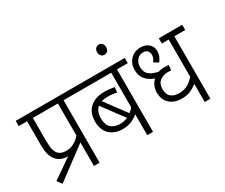

<svg xmlns="http://www.w3.org/2000/svg" viewBox="-129 -1173 1789 1528"><g transform="rotate(-30 765.0 -409.0)"><path d="M41 -45 220 -169Q154 -170 118 -210Q97 -234 87 -268.5Q77 -303 77 -363V-574H0V-622H512V-574H412V0H360V-216L73 -2ZM360 -574H130V-373Q130 -312 137 -285Q144 -258 158 -241Q182 -214 231 -214Q270 -214 302.5 -232Q335 -250 360 -279Z M1002 -574H903V0H850V-192Q826 -171 791.5 -155Q757 -139 706 -139Q634 -139 589 -181Q544 -223 544 -300Q544 -382 593 -426Q642 -470 726 -470Q751 -470 776 -467Q801 -464 817 -460L812 -413Q796 -418 774.5 -420.5Q753 -423 727 -423Q696 -423 672 -415L815 -222Q833 -236 850 -256V-574H498V-622H1002ZM597 -300Q597 -239 628 -212Q659 -185 708 -185Q745 -185 779 -200L634 -395Q597 -364 597 -300Z M834 -771Q834 -792 846 -805Q858 -818 876 -818Q894 -818 905.5 -805Q917 -792 917 -771Q917 -749 905.5 -736.5Q894 -724 876 -724Q859 -724 846.5 -736.5Q834 -749 834 -771Z M1530 -574H1430V0H1378V-166Q1353 -146 1319 -130Q1285 -114 1234 -114Q1169 -114 1127 -151Q1085 -188 1085 -255Q1085 -285 1096 -312Q1107 -339 1129 -360Q1082 -376 1052 -410Q1022 -444 1022 -501Q1022 -556 1058 -594Q1094 -632 1151 -632Q1196 -632 1225 -607Q1254 -582 1254 -539Q1254 -514 1245 -493Q1236 -472 1221 -453L1179 -479Q1189 -490 1195.5 -504.5Q1202 -519 1202 -536Q1202 -556 1190 -572Q1178 -588 1149 -588Q1115 -588 1093 -562Q1071 -536 1071 -498Q1071 -448 1103 -424Q1135 -400 1182 -392Q1208 -401 1239 -401Q1250 -401 1260 -400Q1270 -399 1277 -398L1273 -351Q1266 -352 1258 -352.5Q1250 -353 1244 -353Q1199 -353 1168.5 -329.5Q1138 -306 1138 -257Q1138 -205 1166 -183.5Q1194 -162 1239 -162Q1284 -162 1318 -181.5Q1352 -201 1378 -232V-574H1315V-622H1530Z"/></g></svg>

Font: Noto Sans SemiCondensed Light
Style: Italic
Weight: 300
Width: 4
Italic angle: -12°
Designer: Monotype Design Team
Foundry: Monotype Imaging Inc.
Version: Version 2.013; ttfautohint (v1.8.4.7-5d5b)